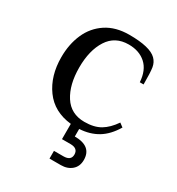

<svg xmlns="http://www.w3.org/2000/svg" viewBox="-164 -583 811 882"><g transform="rotate(30 241.5 -142.0)"><path d="M281 10V50Q371 50 371 123Q371 157 348.5 176.5Q326 196 291 196H231V155H281Q321 155 321 123Q321 90 281 90H236V9Q143 -1 94 -68.5Q45 -136 45 -235Q45 -304 69.5 -359.5Q94 -415 143.5 -447.5Q193 -480 265 -480Q375 -480 410 -445Q427 -428 431 -403.5Q435 -379 435 -315H415Q411 -377 376 -408.5Q341 -440 285 -440Q213 -440 176.5 -383Q140 -326 140 -235Q140 -144 176.5 -87Q213 -30 285 -30Q336 -30 369 -49.5Q402 -69 430 -110L450 -95Q419 -43 377.5 -18Q336 7 281 10Z"/></g></svg>

Font: El Messiri
Style: Regular
Weight: 400
Designer: Mohamed Gaber
Foundry: Kief Type Foundry
Version: Version 2.006